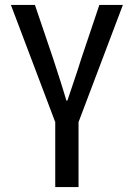

<svg xmlns="http://www.w3.org/2000/svg" viewBox="-20 -755 540 775"><path d="M203 0H297V-262L476 -735H381L308 -518C290 -459 271 -407 252 -349H248C231 -407 214 -458 195 -517L121 -735H24L203 -262Z"/></svg>

Font: Noto Sans Mono CJK SC
Style: Regular
Weight: 400
Designer: Ryoko NISHIZUKA 西塚涼子 (kana, bopomofo & ideographs); Paul D. Hunt (Latin, Greek & Cyrillic); Sandoll Communications 산돌커뮤니
Foundry: Adobe
Version: Version 2.004;hotconv 1.0.118;makeotfexe 2.5.65603